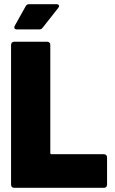

<svg xmlns="http://www.w3.org/2000/svg" viewBox="-20 -900 550 920"><path d="M62 -759H167C175 -759 180 -761 185 -768L259 -862C267 -872 262 -880 250 -880H121C113 -880 107 -878 103 -870L51 -777C45 -766 50 -759 62 -759ZM48 0H478C487 0 493 -6 493 -15V-146C493 -155 487 -161 478 -161H227C223 -161 221 -163 221 -167V-685C221 -694 215 -700 206 -700H48C39 -700 33 -694 33 -685V-15C33 -6 39 0 48 0Z"/></svg>

Font: Barlow Semi Condensed Black
Style: Regular
Weight: 900
Width: 4
Designer: Jeremy Tribby
Foundry: Tribby Type
Version: Version 1.408;PS 001.408;hotconv 1.0.88;makeotf.lib2.5.64775